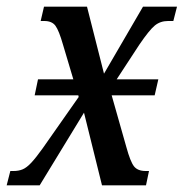

<svg xmlns="http://www.w3.org/2000/svg" viewBox="-36 -556 551 576"><path d="M-16 0 -5 -43H5Q20 -43 32 -48Q44 -53 58 -68Q72 -83 92 -111L200 -265L199 -270H68L78 -318H184L153 -422Q141 -464 130.5 -478.5Q120 -493 97 -493H86L96 -536H225L276 -335L393 -536H495L484 -493H468Q445 -493 428.5 -479.5Q412 -466 382 -422L314 -318H439L428 -270H299L343 -115Q355 -71 366 -57Q377 -43 401 -43H411L402 0H270L216 -218L83 0Z"/></svg>

Font: Noto Serif ExtraCondensed Medium
Style: Italic
Weight: 500
Width: 2
Italic angle: -12°
Designer: Monotype Design Team
Foundry: Monotype Imaging Inc.
Version: Version 2.013; ttfautohint (v1.8.4.7-5d5b)